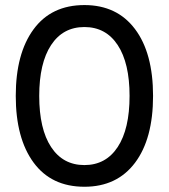

<svg xmlns="http://www.w3.org/2000/svg" viewBox="-20 -712 653 743"><path d="M41 -340.8Q41 -504.9 109.9 -598.6Q178.7 -692.4 306.6 -692.4Q432.6 -692.4 502.4 -599.6Q572.3 -506.8 572.3 -340.8Q572.3 -174.8 502.4 -82Q432.6 10.7 306.6 10.7Q178.7 10.7 109.9 -83Q41 -176.8 41 -340.8ZM306.6 -73.2Q389.6 -73.2 435.5 -143.1Q481.4 -212.9 481.4 -340.8Q481.4 -467.8 435.5 -537.6Q389.6 -607.4 306.6 -607.4Q223.6 -607.4 177.7 -537.6Q131.8 -467.8 131.8 -340.8Q131.8 -212.9 177.7 -143.1Q223.6 -73.2 306.6 -73.2Z"/></svg>

Font: jf-openhuninn-2.0
Style: Regular
Weight: 400
Designer: [Kosugi Maru]
Designed by MOTOYA      

[Varela Round]
Joe Prince (Latin component); Avraham Cornfeld (Hebrew component)
Foundry: justfont CO.,LTD.
Version: 2.0